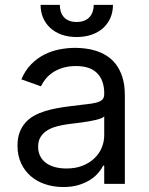

<svg xmlns="http://www.w3.org/2000/svg" viewBox="-20 -747 604 780"><path d="M237.2 12.8Q198.5 12.8 164.4 1.6Q130.3 -9.6 105.3 -31.1Q80.3 -52.6 65.7 -83.8Q51.1 -115.1 51.1 -154.8Q51.1 -186.1 59.8 -209.2Q68.5 -232.2 83.6 -249.1Q98.7 -266 119.1 -277.2Q139.6 -288.4 163 -295.6Q186.4 -302.9 212 -307.5Q237.6 -312.1 262.8 -315.3Q300.1 -320.3 326.7 -323Q353.3 -325.6 370.4 -329.9Q387.4 -334.2 395.4 -342Q403.4 -349.8 403.4 -365.1V-367.9Q403.4 -420.5 374.8 -449.6Q346.2 -478.7 288.4 -478.7Q258.5 -478.7 235.1 -471.4Q211.6 -464.1 194.2 -452.4Q176.8 -440.7 165.1 -426Q153.4 -411.2 146.3 -396.3L66.8 -424.7Q82.7 -462 107.4 -486.7Q132.1 -511.4 161.4 -525.9Q190.7 -540.5 222.7 -546.5Q254.6 -552.6 285.5 -552.6Q302.9 -552.6 324.6 -550.2Q346.2 -547.9 368.6 -541Q391 -534.1 412.5 -521Q433.9 -507.8 450.5 -486.3Q467 -464.8 477.1 -433.8Q487.2 -402.7 487.2 -359.4V0H403.4V-73.9H399.1Q392.8 -60.7 380 -45.5Q367.2 -30.2 347.5 -17.2Q327.8 -4.3 300.4 4.3Q273.1 12.8 237.2 12.8ZM250 -62.5Q287.3 -62.5 315.9 -74Q344.5 -85.6 364 -104.4Q383.5 -123.2 393.5 -147.5Q403.4 -171.9 403.4 -197.4V-274.1Q399.9 -269.9 390.3 -266.2Q380.7 -262.4 367.5 -259.4Q354.4 -256.4 339 -253.7Q323.5 -251.1 308.6 -249.1Q293.7 -247.2 280.5 -245.6Q267.4 -244 258.5 -242.9Q234 -239.7 211.6 -233.8Q189.3 -228 172.2 -217.5Q155.2 -207 145.1 -190.9Q134.9 -174.7 134.9 -150.6Q134.9 -128.9 143.5 -112.4Q152 -95.9 167.4 -84.7Q182.9 -73.5 204 -68Q225.1 -62.5 250 -62.5ZM438.9 -727.3Q438.9 -698.5 428.6 -674.5Q418.3 -650.6 399.1 -633.2Q380 -615.8 352.6 -606.2Q325.3 -596.6 291.2 -596.6Q257.8 -596.6 230.6 -606.2Q203.5 -615.8 184.5 -633.2Q165.5 -650.6 155.2 -674.5Q144.9 -698.5 144.9 -727.3H223Q223 -713.4 226.7 -700.8Q230.5 -688.2 238.5 -678.6Q246.4 -669 259.6 -663.4Q272.7 -657.7 291.2 -657.7Q310 -657.7 323.2 -663.4Q336.3 -669 344.6 -678.6Q353 -688.2 356.9 -700.8Q360.8 -713.4 360.8 -727.3Z"/></svg>

Font: Interop
Style: Regular
Weight: 400
Designer: Rasmus Andersson, Google, Jang Haemin
Foundry: jhaemin
Version: Version 1.008